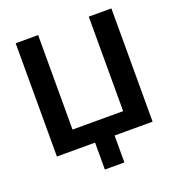

<svg xmlns="http://www.w3.org/2000/svg" viewBox="-155 -846 1062 1145"><g transform="rotate(-20 376.0 -274.0)"><path d="M314.5 170.9V0H72.3V-718.8H214.8V-119.1H536.1V-718.8H679.7V0H438.5V170.9Z"/></g></svg>

Font: Min Sans Bold
Style: Regular
Weight: 700
Designer: Jinseong-Kim, NotoSansCJK, Nunito
Foundry: Jinseong-Kim
Version: Version 1.400;Glyphs 3.1.2 (3151)